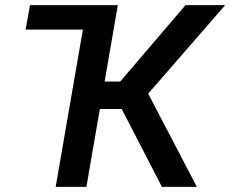

<svg xmlns="http://www.w3.org/2000/svg" viewBox="-20 -731 901 751"><path d="M456.1 -304.7H370.6L317.9 0H197.8L304.2 -615.2H80.1L97.2 -710.9H440.9L389.2 -412.1H450.2L705.6 -710.9H860.8L559.6 -364.7L750 0H613.3Z"/></svg>

Font: Roboto Medium
Style: Italic
Weight: 500
Italic angle: -12°
Designer: Google
Version: Version 2.134; 2016